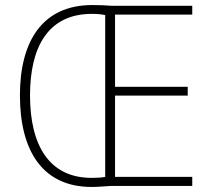

<svg xmlns="http://www.w3.org/2000/svg" viewBox="-20 -737 838 761"><path d="M346 -717C149 -717 59 -575 59 -359C59 -135 152 4 343 4C373 4 396 1 418 0H742V-36H436V-358H724V-393H436V-679H742V-714H423C395 -716 377 -717 346 -717ZM344 -682C367 -682 385 -680 397 -677V-36C383 -33 366 -32 343 -32C175 -32 99 -161 99 -359C99 -548 169 -682 344 -682Z"/></svg>

Font: Noto Sans Devanagari UI SemiCondensed ExtraLight
Style: Regular
Weight: 200
Width: 4
Designer: Jelle Bosma - Monotype Design Team
Foundry: Monotype Imaging Inc.
Version: Version 2.004